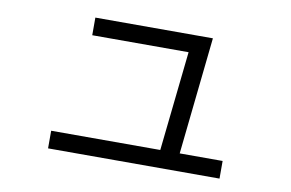

<svg xmlns="http://www.w3.org/2000/svg" viewBox="-61 -648 1123 740"><g transform="rotate(10 500.0 -278.0)"><path d="M836 -14H165V-83H592L634 -473H257V-542H717L668 -83H836Z"/></g></svg>

Font: Murecho
Style: Regular
Weight: 400
Designer: Neil Summerour
Foundry: Positype
Version: Version 1.010; ttfautohint (v1.8.3)